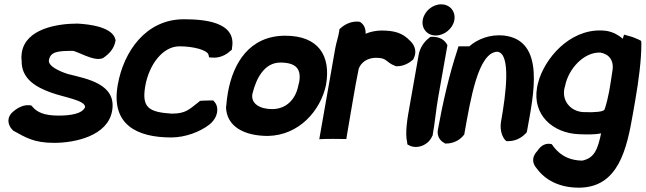

<svg xmlns="http://www.w3.org/2000/svg" viewBox="-20 -630 2983 887"><path d="M81 -389C79 -377 78 -364 80 -350C78 -265 148 -227 214 -203C276 -180 375 -167 373 -135C360 -104 305 -96 250 -96C186 -96 151 -111 130 -137L124 -143L114 -144C86 -146 56 -130 34 -108L32 -106C7 -76 22 -43 42 -26C97 4 135 30 230 30C327 30 478 -2 498 -118C520 -243 380 -266 294 -288C255 -300 201 -325 206 -352C213 -391 246 -395 315 -395C336 -395 414 -344 454 -361L457 -362L459 -364C483 -380 507 -405 513 -439L514 -444C504 -505 394 -518 339 -521H337C244 -521 100 -497 81 -389Z M524 -238C491 -53 614 5 771 5C835 5 903 -20 948 -55C989 -89 992 -134 972 -158L965 -166H952C941 -165 921 -166 904 -164L897 -158C854 -125 839 -105 773 -105C667 -112 634 -133 651 -232C668 -330 731 -416 809 -416C874 -416 936 -399 943 -378L946 -365L960 -364C992 -361 1023 -375 1042 -393L1051 -400L1052 -410C1073 -531 918 -541 829 -541C654 -541 551 -392 524 -238Z M1033 -203C1029 -182 1027 -161 1025 -139L1024 -137C1026 -44 1110 -2 1218 -2C1363 -5 1461 -120 1486 -237C1510 -373 1451 -465 1298 -465C1132 -465 1057 -338 1033 -203ZM1146 -196C1164 -271 1203 -341 1275 -341C1348 -341 1373 -311 1362 -250C1361 -245 1359 -240 1358 -235V-234C1345 -170 1302 -126 1237 -126C1181 -126 1138 -151 1146 -196Z M1455 13 1481 12C1506 11 1528 12 1555 12H1580L1584 -13C1602 -114 1617 -214 1637 -312C1648 -343 1679 -363 1717 -363C1771 -363 1759 -343 1807 -325L1811 -324H1815C1843 -324 1868 -337 1888 -354C1912 -396 1890 -427 1875 -441C1839 -479 1801 -489 1740 -489C1714 -488 1693 -484 1669 -474C1670 -495 1663 -515 1647 -526L1643 -529C1608 -535 1576 -519 1557 -503L1548 -495L1547 -485C1543 -460 1534 -435 1529 -408Z M1933 -538C1926 -499 1953 -466 1993 -466C2033 -466 2072 -498 2079 -537C2086 -577 2059 -610 2018 -610C1978 -610 1940 -578 1933 -538ZM1872 -138C1863 -88 1850 -17 1861 28L1862 37L1871 42C1909 61 1961 39 1977 -2L1979 -4V-7C1989 -61 1995 -129 2004 -178L2047 -421C2036 -444 2013 -460 1979 -460H1969L1960 -453C1937 -435 1919 -406 1914 -376Z M2003 -31C1998 -5 2010 19 2032 30L2036 33H2042C2072 33 2102 19 2120 -3L2125 -9L2126 -16C2154 -172 2189 -389 2278 -391C2342 -383 2317 -193 2295 -70C2289 -37 2296 -5 2312 15L2319 22H2329C2359 22 2388 8 2407 -12L2413 -18L2415 -26C2444 -189 2503 -444 2307 -466C2244 -472 2187 -450 2148 -416H2098L2092 -396C2055 -284 2025 -153 2003 -31Z M2461 -225C2439 -99 2534 -15 2654 -10C2689 -9 2722 -7 2757 -14C2741 61 2726 100 2670 112C2596 111 2555 75 2529 36C2500 29 2478 43 2462 68C2455 75 2450 83 2446 92C2436 122 2454 141 2461 150C2498 200 2562 237 2654 237C2838 237 2876 56 2904 -105L2915 -168C2931 -261 2943 -353 2943 -429L2942 -441L2931 -447C2915 -454 2901 -460 2888 -463L2863 -470L2857 -451C2839 -467 2815 -481 2784 -487C2635 -508 2513 -385 2472 -268C2468 -254 2463 -239 2461 -225ZM2589 -228 2590 -230C2605 -313 2679 -391 2754 -387C2794 -380 2818 -350 2809 -301C2798 -228 2792 -182 2773 -124C2768 -114 2731 -110 2677 -112C2615 -114 2572 -167 2589 -228Z"/></svg>

Font: Snowfall
Style: BlkObl
Weight: 900
Designer: Jasper
Foundry: Cannot Into Space Fonts
Version: Version 0.9